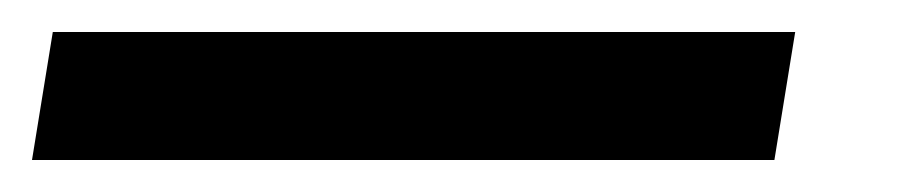

<svg xmlns="http://www.w3.org/2000/svg" viewBox="-54 -20 574 120"><path d="M-34 80 -21 0H443L430 80Z"/></svg>

Font: Nunito Sans 10pt
Style: Bold Italic
Weight: 700
Italic angle: -9°
Designer: Vernon Adams
Foundry: Vernon Adams
Version: Version 3.101;gftools[0.9.27]